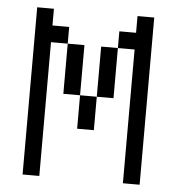

<svg xmlns="http://www.w3.org/2000/svg" viewBox="-48 -670 658 715"><g transform="rotate(5 281.0 -312.5)"><path d="M62.5 0H125V-500H187.5V-562.5H125V-625H62.5ZM187.5 -312.5H250V-500H187.5ZM250 -187.5H312.5V-312.5H250ZM312.5 -312.5H375V-500H312.5ZM375 -500H437.5V0H500V-625H437.5V-562.5H375Z"/></g></svg>

Font: ChillMoonMono
Style: Regular
Weight: 400
Designer: Warren2060
Foundry: ChillType
Version: Version 1.000;Glyphs 3.1.1 (3135)